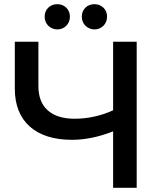

<svg xmlns="http://www.w3.org/2000/svg" viewBox="-20 -900 779 920"><path d="M522 0V-270.5Q469.5 -250 420.2 -240Q371 -230 325 -230Q259.5 -230 208.5 -246.2Q157.5 -262.5 122.5 -293.8Q87.5 -325 69.2 -370.5Q51 -416 51 -475V-700H164V-488Q164 -411 209 -371Q254 -331 338 -331Q383.5 -331 430.2 -341Q477 -351 522 -371.5V-700H635V0ZM255 -880Q268 -880 278.8 -875.5Q289.5 -871 297.8 -863Q306 -855 310.5 -844Q315 -833 315 -820Q315 -807.5 310.5 -796.2Q306 -785 297.8 -776.8Q289.5 -768.5 278.8 -763.8Q268 -759 255 -759Q242 -759 230.8 -763.8Q219.5 -768.5 211.2 -776.8Q203 -785 198.5 -796.2Q194 -807.5 194 -820Q194 -846.5 211.2 -863.2Q228.5 -880 255 -880ZM433 -880Q446 -880 456.8 -875.5Q467.5 -871 475.8 -863Q484 -855 488.5 -844Q493 -833 493 -820Q493 -807.5 488.5 -796.2Q484 -785 475.8 -776.8Q467.5 -768.5 456.8 -763.8Q446 -759 433 -759Q420 -759 408.8 -763.8Q397.5 -768.5 389.2 -776.8Q381 -785 376.5 -796.2Q372 -807.5 372 -820Q372 -846.5 389.2 -863.2Q406.5 -880 433 -880Z"/></svg>

Font: Argentum Sans
Style: Regular
Weight: 400
Designer: Julieta Ulanovsky, Owen Earl, Chris M. Simpson, Rasmus Andersson, Cristiano Sobral
Foundry: The Argentum Sans Project Authors
Version: Version 3.135; ttfautohint (v1.8.4.7-5d5b-dirty)